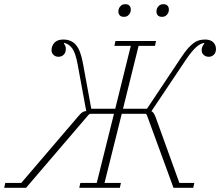

<svg xmlns="http://www.w3.org/2000/svg" viewBox="-77 -893 1047 913"><path d="M-52 -23H24L296 -341Q307 -354 314.5 -359Q322 -364 333 -365L292 -588Q282 -642 266.5 -663Q251 -684 228 -689L227 -685Q236 -676 236 -660Q236 -643 226 -633Q216 -623 201 -623Q187 -623 177.5 -632Q168 -641 168 -654Q168 -675 182 -690Q196 -705 224 -705Q262 -705 284 -679.5Q306 -654 317 -594L357 -376H471L545 -675H467L472 -698H665L660 -675H582L508 -376H622L786 -622Q802 -646 815.5 -661.5Q829 -677 842 -687Q855 -697 868.5 -701Q882 -705 898 -705Q924 -705 937 -692Q950 -679 950 -660Q950 -643 940 -633Q930 -623 916 -623Q901 -623 891.5 -632Q882 -641 882 -654Q882 -671 894 -685V-689Q884 -687 875 -682.5Q866 -678 856 -669Q846 -660 834 -645.5Q822 -631 807 -609L643 -364Q648 -362 652.5 -356.5Q657 -351 663 -336L776 -23H847L842 0H748L621 -347L616 -352H502L420 -23H498L493 0H300L305 -23H383L465 -352H351L344 -347L47 0H-57ZM512 -813Q498 -813 492 -820.5Q486 -828 486 -838Q486 -842 486.5 -845.5Q487 -849 489 -854Q493 -862 500 -867.5Q507 -873 519 -873Q533 -873 539 -865.5Q545 -858 545 -848Q545 -844 544.5 -840.5Q544 -837 542 -832Q538 -824 531 -818.5Q524 -813 512 -813ZM693 -813Q679 -813 673 -820.5Q667 -828 667 -838Q667 -842 667.5 -845.5Q668 -849 670 -854Q674 -862 681 -867.5Q688 -873 700 -873Q714 -873 720 -865.5Q726 -858 726 -848Q726 -844 725.5 -840.5Q725 -837 723 -832Q719 -824 712 -818.5Q705 -813 693 -813Z"/></svg>

Font: IBM Plex Serif ExtLt
Style: Italic
Weight: 200
Italic angle: -14°
Designer: Mike Abbink, Paul van der Laan, Pieter van Rosmalen
Foundry: Bold Monday
Version: Version 3.001